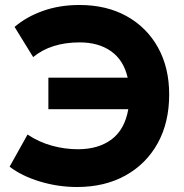

<svg xmlns="http://www.w3.org/2000/svg" viewBox="-20 -735 738 770"><path d="M289 15Q213 15 140.2 -7Q67.5 -29 18.5 -66.5L90.5 -195.5Q136 -165 188 -150.8Q240 -136.5 292.5 -136.5Q375 -136.5 427.8 -176.2Q480.5 -216 494.5 -297H174V-423.5H492Q476 -493.5 425.8 -529.2Q375.5 -565 299.5 -565Q184.5 -565 113 -506L38.5 -627Q85.5 -667.5 152 -691.2Q218.5 -715 298.5 -715Q407.5 -715 488.2 -670Q569 -625 613.8 -544.2Q658.5 -463.5 658.5 -356Q658.5 -243.5 612.2 -160.2Q566 -77 482.8 -31Q399.5 15 289 15Z"/></svg>

Font: Geologica
Style: Bold
Weight: 700
Designer: Sindre Bremnes, Frode Helland
Foundry: Monokrom Skriftforlag AS
Version: Version 1.010; ttfautohint (v1.8.4.7-5d5b);gftools[0.9.28]